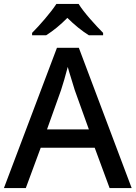

<svg xmlns="http://www.w3.org/2000/svg" viewBox="-20 -961 694 981"><path d="M268.1 -940.9C240.2 -897.5 181.2 -830.1 144 -793V-780.8H215.8C252 -803.7 288.1 -833 324.2 -869.6C359.9 -834 399.4 -802.2 434.1 -780.8H506.8V-793C471.7 -828.1 407.2 -898.4 381.8 -940.9ZM652.8 0 382.8 -716.8H271L0 0H111.8L188 -206.1H463.9L540 0ZM434.1 -299.8H220.2L292 -501C295.9 -512.2 301.3 -529.8 308.1 -553.2C314.5 -576.2 320.8 -598.1 326.2 -619.1C333.5 -590.3 356.4 -521.5 361.8 -501Z"/></svg>

Font: Noto Reveo Sans
Style: Regular
Weight: 500
Designer: Monotype Design Team
Foundry: Monotype Imaging Inc.
Version: Version 2.007